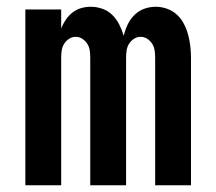

<svg xmlns="http://www.w3.org/2000/svg" viewBox="-20 -548 640 568"><path d="M55 0V-520H161V-464Q166 -477 174.5 -489.5Q183 -502 194.5 -511Q206 -520 220 -524Q234 -528 249 -528Q266 -528 283 -522Q300 -516 312.5 -503.5Q325 -491 333 -475Q341 -459 346 -442Q350 -459 357.5 -475Q365 -491 377.5 -503.5Q390 -516 406.5 -522Q423 -528 441 -528Q458 -528 474.5 -522Q491 -516 503.5 -504.5Q516 -493 524 -477.5Q532 -462 536.5 -445.5Q541 -429 543 -411.5Q545 -394 545 -377V0H439V-377Q439 -388 437.5 -398.5Q436 -409 430.5 -418Q425 -427 416 -433Q407 -439 396 -439Q385 -439 376 -433Q367 -427 361.5 -418Q356 -409 354.5 -398.5Q353 -388 353 -377V0H247V-377Q247 -388 245.5 -398.5Q244 -409 238.5 -418Q233 -427 224 -433Q215 -439 204 -439Q193 -439 184 -433Q175 -427 169.5 -418Q164 -409 162.5 -398.5Q161 -388 161 -377V0Z"/></svg>

Font: Iosevka Extended
Style: Bold
Weight: 700
Width: 7
Monospace: yes
Designer: Belleve Invis
Foundry: Belleve Invis
Version: Version 32.5.0; ttfautohint (v1.8.4)